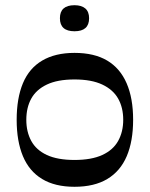

<svg xmlns="http://www.w3.org/2000/svg" viewBox="-20 -704 575 737"><path d="M266 13Q191 13 141.5 -17Q92 -47 68 -104.5Q44 -162 44 -244Q44 -327 68 -384.5Q92 -442 142 -471.5Q192 -501 266 -501Q342 -501 391.5 -471.5Q441 -442 466 -384.5Q491 -327 491 -244Q491 -162 466.5 -104.5Q442 -47 392 -17Q342 13 266 13ZM266 -90Q331 -90 372.5 -109Q414 -128 433.5 -163Q453 -198 453 -244Q453 -291 433.5 -325.5Q414 -360 372.5 -379.5Q331 -399 266 -399Q201 -399 160 -379.5Q119 -360 100 -325.5Q81 -291 81 -244Q81 -198 100 -163Q119 -128 160 -109Q201 -90 266 -90ZM266 -584Q210 -584 210 -634Q210 -659 224 -671.5Q238 -684 266 -684Q293 -684 307.5 -671.5Q322 -659 322 -634Q322 -609 308 -596.5Q294 -584 266 -584Z"/></svg>

Font: Ojuju SemiBold
Style: Regular
Weight: 600
Designer: Chisaokwu Joboson, Mirko Velimirovic
Foundry: Udi Foundry
Version: Version 1.000